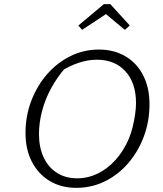

<svg xmlns="http://www.w3.org/2000/svg" viewBox="-20 -898 786 926"><path d="M348 8Q275 8 220 -25Q165 -58 134 -117.5Q103 -177 103 -256Q103 -339 131 -412Q159 -485 207.5 -540.5Q256 -596 320 -627.5Q384 -659 457 -659Q530 -659 585 -626.5Q640 -594 670.5 -534.5Q701 -475 701 -396Q701 -312 673.5 -239Q646 -166 598 -110.5Q550 -55 486 -23.5Q422 8 348 8ZM352 -38Q404 -38 451.5 -61Q499 -84 537.5 -127Q576 -170 601 -228Q612 -254 619.5 -284.5Q627 -315 631.5 -345.5Q636 -376 636 -401Q636 -498 585 -554Q534 -610 447 -610Q404 -610 359 -595Q314 -580 272 -553L296 -572Q256 -526 227 -473Q198 -420 183 -363Q168 -306 168 -252Q168 -187 190.5 -139Q213 -91 254.5 -64.5Q296 -38 352 -38ZM512 -878 606 -775 582 -754 491 -830 376 -754 358 -775 481 -878Z"/></svg>

Font: Piazzolla Thin ExtraLight
Style: Italic
Weight: 250
Italic angle: -11.3°
Version: Version 2.005